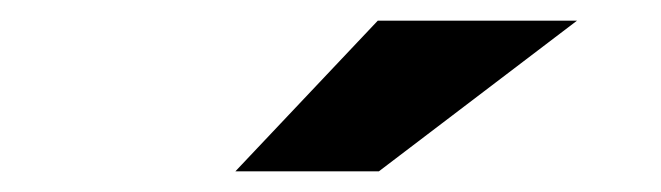

<svg xmlns="http://www.w3.org/2000/svg" viewBox="-20 -767 640 186"><path d="M208 -601 346 -747H539L347 -601Z"/></svg>

Font: Red Hat Mono
Style: Regular
Weight: 300
Monospace: yes
Designer: Pentagram, MCKL
Foundry: Pentagram, MCKL
Version: Version 1.023